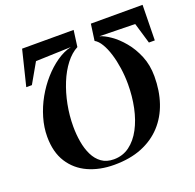

<svg xmlns="http://www.w3.org/2000/svg" viewBox="-131 -880 1044 1026"><g transform="rotate(-20 391.5 -367.0)"><path d="M783 -743 779.5 -542H746L711 -660L508.5 -664Q534.5 -657 569 -633.2Q603.5 -609.5 636.2 -570.2Q669 -531 690.5 -478.8Q712 -426.5 712 -362.5Q712 -281 689 -213Q666 -145 620.2 -95.2Q574.5 -45.5 507 -18.2Q439.5 9 350 9Q267.5 9 202.8 -20.2Q138 -49.5 100.5 -108Q63 -166.5 63 -254.5Q63 -307.5 78.8 -361.2Q94.5 -415 122.2 -464.5Q150 -514 186.2 -555Q222.5 -596 263.2 -624.2Q304 -652.5 345.5 -662L145 -655L80.5 -542H48.5L98 -743H391L378.5 -650Q342 -631 311.2 -591.2Q280.5 -551.5 258.5 -497.5Q236.5 -443.5 224.5 -382Q212.5 -320.5 212.5 -258Q212.5 -213.5 219.8 -170.8Q227 -128 243.8 -93.8Q260.5 -59.5 288.5 -39.5Q316.5 -19.5 357.5 -19.5Q408.5 -19.5 447.2 -48.2Q486 -77 512.2 -126.5Q538.5 -176 551.8 -239.5Q565 -303 565 -372Q565 -418 558.5 -462.8Q552 -507.5 540.2 -545.8Q528.5 -584 512.2 -611.2Q496 -638.5 476 -649.5L489 -743Z"/></g></svg>

Font: Merriweather 144pt
Style: Bold Italic
Weight: 700
Italic angle: -7.8°
Version: Version 2.101